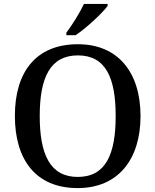

<svg xmlns="http://www.w3.org/2000/svg" viewBox="-20 -951 794 981"><path d="M319 -784V-771H366C421 -807 505 -886 530 -921V-931H409C388 -886 348 -822 319 -784ZM377 10C584 10 698 -137 698 -358C698 -580 584 -725 378 -725C161 -725 56 -580 56 -359C56 -137 161 10 377 10ZM377 -47C236 -47 183 -162 183 -358C183 -554 236 -668 378 -668C520 -668 571 -554 571 -358C571 -162 520 -47 377 -47Z"/></svg>

Font: Noto Serif Telugu Medium
Style: Regular
Weight: 500
Designer: Jelle Bosma - Monotype Design Team
Foundry: Monotype Imaging Inc.
Version: Version 2.005